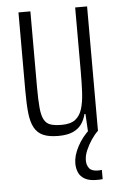

<svg xmlns="http://www.w3.org/2000/svg" viewBox="-52 -547 498 786"><g transform="rotate(-5 197.0 -154.5)"><path d="M173 8Q134 8 110.5 -2.5Q87 -13 74.5 -36Q62 -59 58 -96Q54 -133 54 -187V-510H103V-200Q103 -147 106 -114Q109 -81 118.5 -64Q128 -47 145.5 -41.5Q163 -36 191 -36Q227 -36 246.5 -51Q266 -66 274.5 -94Q283 -122 285 -161Q287 -200 287 -247V-510H336V0H295L291 -72H287Q281 -48 268 -30Q255 -12 232 -2Q209 8 173 8ZM311 201Q283 201 265 191Q247 181 239.5 164Q232 147 232 126Q232 94 252 56.5Q272 19 305 -10L337 0Q322 14 308.5 34Q295 54 285.5 76Q276 98 276 118Q276 137 286 150Q296 163 321 163Q324 163 328 163Q332 163 338 162V200Q330 201 324.5 201Q319 201 311 201Z"/></g></svg>

Font: Saira ExtraCondensed Light
Style: Regular
Weight: 300
Width: 2
Designer: Hector Gatti with collaboration of the Omnibus-Type team
Foundry: Omnibus-Type
Version: Version 1.101